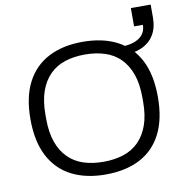

<svg xmlns="http://www.w3.org/2000/svg" viewBox="-90 -914 971 1012"><g transform="rotate(-10 395.5 -408.5)"><path d="M395 12Q289 12 212.5 -27.5Q136 -67 95 -146Q54 -225 54 -343Q54 -462 95 -540.5Q136 -619 212.5 -658.5Q289 -698 395 -698Q502 -698 578.5 -658.5Q655 -619 695.5 -540.5Q736 -462 736 -343Q736 -225 695.5 -146Q655 -67 578.5 -27.5Q502 12 395 12ZM395 -56Q454 -56 502 -71.5Q550 -87 584 -121Q618 -155 636.5 -207Q655 -259 655 -332V-353Q655 -427 636.5 -479Q618 -531 584 -565Q550 -599 502 -614.5Q454 -630 395 -630Q336 -630 288.5 -614.5Q241 -599 207 -565Q173 -531 154.5 -479Q136 -427 136 -353V-332Q136 -259 154.5 -207Q173 -155 207 -121Q241 -87 288.5 -71.5Q336 -56 395 -56ZM585 -590V-637Q652 -637 688 -661.5Q724 -686 724 -731H677V-829H783V-759Q783 -705 760 -667Q737 -629 692.5 -609.5Q648 -590 585 -590Z"/></g></svg>

Font: Archivo SemiBold Light
Style: Regular
Weight: 300
Version: Version 2.001